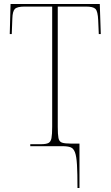

<svg xmlns="http://www.w3.org/2000/svg" viewBox="-20 -734 556 964"><path d="M369 210Q369 136 366.5 93.5Q364 51 356.5 31Q349 11 334.5 5.5Q320 0 294 0H132V-10H185Q211 -10 223 -16Q235 -22 238.5 -40.5Q242 -59 242 -98V-701H104Q66 -701 54.5 -689Q43 -677 42 -641L39 -563H29L33 -714H481L486 -563H476L473 -633Q471 -677 459.5 -689Q448 -701 412 -701H270V-97Q270 -59 273.5 -41Q277 -23 291 -18Q305 -13 337 -13H379V210Z"/></svg>

Font: Noto Serif Display SemiCondensed Thin
Style: Regular
Weight: 100
Width: 4
Designer: Monotype Design Team
Foundry: Monotype Imaging Inc.
Version: Version 2.009